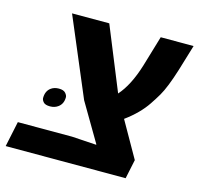

<svg xmlns="http://www.w3.org/2000/svg" viewBox="-125 -731 863 832"><g transform="rotate(15 307.0 -315.0)"><path d="M265.6 -629.9 381.3 -346.2Q426.3 -396.5 455.6 -491.7L496.6 -629.4H644L608.9 -513.2Q582.5 -428.7 559.6 -389.6Q547.4 -368.7 529.8 -342.3Q495.6 -291 434.6 -246.6L525.9 -85.9L507.8 0H-30.3L-6.3 -113.8H236.8L346.7 -106.9L347.2 -108.9L246.6 -279.8L98.6 -629.9ZM92.3 -289.1Q106.9 -300.3 128.2 -300.3Q149.4 -300.3 158.2 -290.3Q167 -280.3 167 -271.5Q167 -242.7 147 -227.5Q131.8 -215.8 110.4 -215.8Q88.9 -215.8 80.6 -225.1Q72.3 -234.4 72.3 -243.2Q72.3 -273.9 92.3 -289.1Z"/></g></svg>

Font: Open Sans Hebrew
Style: Bold Italic
Weight: 700
Italic angle: -12°
Foundry: Ascender Corporation, Yanek Iontef
Version: Version 2.001;PS 002.001;hotconv 1.0.70;makeotf.lib2.5.58329